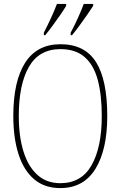

<svg xmlns="http://www.w3.org/2000/svg" viewBox="-20 -951 617 981"><path d="M288 10Q207 10 154 -35.5Q101 -81 74.5 -163.5Q48 -246 48 -359Q48 -536 108.5 -630.5Q169 -725 289 -725Q413 -725 470.5 -634Q528 -543 528 -358Q528 -186 467.5 -88Q407 10 288 10ZM288 -15Q396 -15 448 -107Q500 -199 500 -358Q500 -466 479.5 -542.5Q459 -619 412.5 -659.5Q366 -700 289 -700Q180 -700 128 -610Q76 -520 76 -358Q76 -254 100 -177Q124 -100 171 -57.5Q218 -15 288 -15ZM341 -784Q362 -823 378.5 -860Q395 -897 408 -931H456V-921Q445 -904 426.5 -877Q408 -850 387 -821.5Q366 -793 348 -771H341ZM204 -784Q224 -823 241 -860Q258 -897 271 -931H318V-921Q308 -904 289.5 -877Q271 -850 250 -821.5Q229 -793 211 -771H204Z"/></svg>

Font: Noto Serif Thai Condensed Thin
Style: Regular
Weight: 100
Width: 3
Designer: Monotype Design Team
Foundry: Monotype Imaging Inc.
Version: Version 2.001; ttfautohint (v1.8.4.7-5d5b)